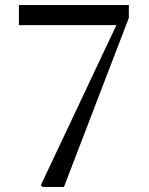

<svg xmlns="http://www.w3.org/2000/svg" viewBox="-20 -752 600 772"><path d="M152 0H237L498 -680V-732H56V-651H448L144 -7Z"/></svg>

Font: Source Han Serif CN Medium
Style: Regular
Weight: 500
Designer: Ryoko NISHIZUKA 西塚涼子 (kana & ideographs); Frank Grießhammer (Latin, Greek & Cyrillic); Wenlong ZHANG 张文龙 (bopomofo); San
Foundry: Adobe
Version: Version 2.002;hotconv 1.1.0;makeotfexe 2.6.0